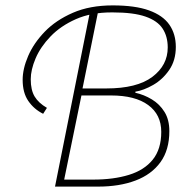

<svg xmlns="http://www.w3.org/2000/svg" viewBox="-20 -692 704 712"><path d="M184 0 316 -660H346L286 -364H374Q488 -364 545 -407Q602 -450 602 -516Q602 -557 583 -586Q564 -615 519.5 -630.5Q475 -646 398 -646H394Q318 -646 261.5 -621Q205 -596 167.5 -557Q130 -518 112 -475.5Q94 -433 94 -398Q94 -358 108.5 -334Q123 -310 154 -292L140 -270Q106 -287 85 -317.5Q64 -348 64 -396Q64 -437 84.5 -484.5Q105 -532 146 -574.5Q187 -617 250 -644.5Q313 -672 398 -672Q481 -672 532.5 -653.5Q584 -635 608 -600.5Q632 -566 632 -518Q632 -468 607.5 -432.5Q583 -397 548 -377Q513 -357 482 -352V-348Q514 -341 543 -323.5Q572 -306 590 -277Q608 -248 608 -206Q608 -136 575 -90.5Q542 -45 482.5 -22.5Q423 0 344 0ZM218 -26H326Q401 -26 458 -43.5Q515 -61 546.5 -100Q578 -139 578 -203Q578 -267 529.5 -302.5Q481 -338 392 -338H282Z"/></svg>

Font: Source Sans 3
Style: Italic
Weight: 200
Italic angle: -11°
Designer: Paul D. Hunt
Foundry: Adobe
Version: Version 3.046;hotconv 1.0.118;makeotfexe 2.5.65603